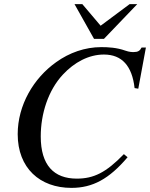

<svg xmlns="http://www.w3.org/2000/svg" viewBox="-20 -895 729 933"><path d="M647 -875H610L469 -770L380 -875H342L437 -706H485ZM689 -664H668C660 -648 650 -642 630 -642C621 -642 609 -642 589 -649C547 -664 505 -666 472 -666C393 -666 317 -639 253 -593C143 -515 66 -384 66 -243C66 -78 174 18 327 18C430 18 510 -25 600 -131L582 -146C495 -56 435 -27 353 -27C242 -27 178 -92 178 -232C178 -342 214 -456 286 -533C341 -592 411 -630 485 -630C573 -630 622 -574 634 -467L652 -464Z"/></svg>

Font: STIXGeneral
Style: Italic
Weight: 400
Italic angle: -16.33°
Designer: MicroPress Inc., with final additions and corrections provided by Coen Hoffman, Elsevier (retired)
Version: Version 1.1.0